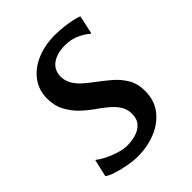

<svg xmlns="http://www.w3.org/2000/svg" viewBox="-170 -663 767 767"><g transform="rotate(-45 213.5 -279.0)"><path d="M377.9 -470.5H373.6Q363.6 -481.6 334.5 -496.1Q305.4 -510.5 268.8 -510.5Q241.3 -510.5 219.2 -502.6Q197.1 -494.7 183.7 -478.9Q170.3 -463.1 168.6 -438.6Q167.6 -413 179.5 -391.9Q191.4 -370.7 211.7 -352.9Q232.1 -335 255.6 -317.8Q280.5 -299.2 306.3 -277.3Q332 -255.3 349.6 -225.8Q367.1 -196.3 367.1 -155Q367.1 -101.7 338.4 -64.8Q309.8 -28 263 -9Q216.1 10 161.1 10Q136.8 10 105.9 4.3Q74.9 -1.3 49.1 -9.8Q23.4 -18.2 13.9 -27.1L30.7 -99.8H32.9Q44.2 -89.8 66.7 -78.4Q89.2 -67 115.1 -58.9Q141 -50.8 162.7 -50.8Q187.3 -50.8 210.9 -57.5Q234.5 -64.1 250.1 -81.1Q265.7 -98 265.7 -128Q265.7 -154.2 251.7 -175Q237.6 -195.9 215.9 -213.4Q194.3 -231 171.3 -246.8Q151 -260.7 126.9 -283.3Q102.9 -305.8 85.6 -337.3Q68.2 -368.8 68.2 -409.7Q68.2 -458.2 95 -493.7Q121.8 -529.3 167.2 -548.6Q212.7 -568 269 -568Q295.3 -568 321.1 -564.8Q346.8 -561.7 366.6 -557.1Q386.3 -552.5 394.7 -548.6Z"/></g></svg>

Font: Merriweather 7pt Light
Style: Italic
Weight: 300
Italic angle: -7.8°
Designer: Eben Sorkin
Foundry: Eben Sorkin
Version: Version 2.200;gftools[0.9.31]